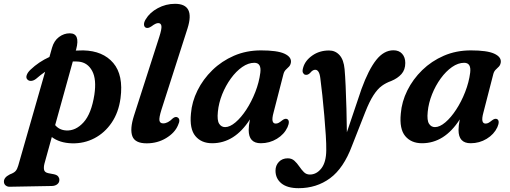

<svg xmlns="http://www.w3.org/2000/svg" viewBox="-90 -739 2674 1006"><path d="M99 -326Q87 -316.5 74.2 -315.2Q61.5 -314 53.5 -322.5Q45 -331 50 -345.5Q55 -360 70 -374Q113 -415 169 -440.5L182.5 -488.5Q193 -525.5 219 -545Q245 -564.5 275.5 -564.5Q331.5 -564.5 309 -480L307 -474Q326.5 -475 346.5 -475Q449.5 -472.5 503.5 -409Q557.5 -345.5 541.5 -224.5Q531.5 -150 495.2 -96.5Q459 -43 405 -14.8Q351 13.5 287.5 12Q254 11 227.5 2.5Q201 -6 181.5 -21L143 118Q138 137.5 141 151Q144 164.5 163.5 168.5L192.5 174Q208.5 177.5 214.8 185.5Q221 193.5 221 203Q221.5 217 210.5 226Q199.5 235 182 235.5L-38.5 239.5Q-51 240 -60.2 232.8Q-69.5 225.5 -69.5 212Q-69.5 202 -62.5 192.8Q-55.5 183.5 -38 174.5Q-17 167 -8.2 157Q0.5 147 5.5 129L146.5 -363Q123 -347 99 -326ZM256.5 -55.5Q306.5 -52.5 347.8 -98Q389 -143.5 404.5 -243Q416.5 -323.5 393 -367.2Q369.5 -411 323.5 -416Q307.5 -417.5 291.5 -417L199 -83.5Q221 -57.5 256.5 -55.5Z M892.5 -590 756 -164.5Q742.5 -121.5 745.5 -107Q748.5 -92.5 765 -92.5Q789.5 -92.5 815 -118.5Q829 -130 840 -124Q858 -114.5 842.5 -82.5Q826 -43 780.5 -15.5Q735 12 678.5 12Q617.5 12 603.5 -25.2Q589.5 -62.5 612 -133L744.5 -545.5Q758 -587.5 755.8 -602.8Q753.5 -618 739 -618Q726 -618 704.5 -601.5Q685 -588 673 -594.5Q665 -599 664.5 -610.8Q664 -622.5 673.5 -638Q694.5 -673.5 736.8 -696.2Q779 -719 827 -719Q933.5 -719 892.5 -590Z M1343.5 -150Q1335 -119 1338.2 -105.2Q1341.5 -91.5 1354.5 -91.5Q1363 -91.5 1370.2 -95.5Q1377.5 -99.5 1388 -108Q1404 -120.5 1415 -115Q1431 -106 1416.5 -72.5Q1399 -35 1360.8 -11.8Q1322.5 11.5 1276.5 11.5Q1213 11.5 1213 -57.5Q1213 -69.5 1214.5 -82.8Q1216 -96 1219.5 -113.5Q1139.5 11.5 1021.5 11.5Q965 11.5 933.8 -26Q902.5 -63.5 910.5 -144Q915.5 -206 944.8 -265Q974 -324 1022.8 -371.5Q1071.5 -419 1136 -447Q1200.5 -475 1277.5 -475Q1362.5 -475 1399.8 -458Q1437 -441 1434.5 -413.5Q1432.5 -398.5 1424.5 -390.2Q1416.5 -382 1408 -374Q1399.5 -366 1395.5 -352ZM1051.5 -153Q1047 -108.5 1058.2 -90.8Q1069.5 -73 1089.5 -73Q1114.5 -73 1144 -98Q1173.5 -123 1200.8 -164.8Q1228 -206.5 1247.8 -257Q1267.5 -307.5 1274 -358Q1280.5 -410 1242.5 -410Q1211 -410 1179 -387.8Q1147 -365.5 1119.8 -328Q1092.5 -290.5 1074.2 -245Q1056 -199.5 1051.5 -153Z M1804 -272.5Q1841 -374 1881.2 -424.8Q1921.5 -475.5 1971.5 -475.5Q2000.5 -475.5 2017 -457.2Q2033.5 -439 2033.5 -409Q2033.5 -373.5 2013.5 -351Q1993.5 -328.5 1959.5 -314.5Q1932.5 -305 1910.2 -288.8Q1888 -272.5 1867 -240.2Q1846 -208 1823.5 -151L1754.5 24.5Q1710.5 142.5 1639.5 194.8Q1568.5 247 1474.5 247Q1415.5 247 1384.5 221.8Q1353.5 196.5 1353.5 155Q1353.5 128 1371.2 109.2Q1389 90.5 1417.5 90.5Q1438.5 90.5 1452.5 103.2Q1466.5 116 1478 133Q1489.5 150 1502.2 162.8Q1515 175.5 1533.5 175.5Q1568.5 175.5 1593.8 143.2Q1619 111 1619.5 48Q1620 17.5 1617 -30.5Q1614 -78.5 1609.2 -133.2Q1604.5 -188 1599 -239.2Q1593.5 -290.5 1588.5 -328Q1583.5 -373.5 1561.5 -373.5Q1548.5 -373.5 1535.5 -357.5Q1523 -344 1508.5 -347.5Q1501.5 -349.5 1497.2 -358.2Q1493 -367 1498.5 -385Q1509 -422 1546.5 -448.2Q1584 -474.5 1634 -474.5Q1667 -474.5 1689 -450.2Q1711 -426 1715.5 -376.5Q1718.5 -344 1721 -288.5Q1723.5 -233 1725.2 -169Q1727 -105 1727.5 -46Z M2443 -150Q2434.5 -119 2437.8 -105.2Q2441 -91.5 2454 -91.5Q2462.5 -91.5 2469.8 -95.5Q2477 -99.5 2487.5 -108Q2503.5 -120.5 2514.5 -115Q2530.5 -106 2516 -72.5Q2498.5 -35 2460.2 -11.8Q2422 11.5 2376 11.5Q2312.5 11.5 2312.5 -57.5Q2312.5 -69.5 2314 -82.8Q2315.5 -96 2319 -113.5Q2239 11.5 2121 11.5Q2064.5 11.5 2033.2 -26Q2002 -63.5 2010 -144Q2015 -206 2044.2 -265Q2073.5 -324 2122.2 -371.5Q2171 -419 2235.5 -447Q2300 -475 2377 -475Q2462 -475 2499.2 -458Q2536.5 -441 2534 -413.5Q2532 -398.5 2524 -390.2Q2516 -382 2507.5 -374Q2499 -366 2495 -352ZM2151 -153Q2146.5 -108.5 2157.8 -90.8Q2169 -73 2189 -73Q2214 -73 2243.5 -98Q2273 -123 2300.2 -164.8Q2327.5 -206.5 2347.2 -257Q2367 -307.5 2373.5 -358Q2380 -410 2342 -410Q2310.5 -410 2278.5 -387.8Q2246.5 -365.5 2219.2 -328Q2192 -290.5 2173.8 -245Q2155.5 -199.5 2151 -153Z"/></svg>

Font: Fraunces 9pt Soft SemiBold
Style: Italic
Weight: 600
Italic angle: -16°
Version: Version 1.000;[b76b70a41]